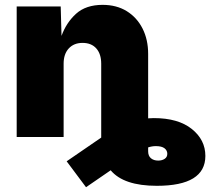

<svg xmlns="http://www.w3.org/2000/svg" viewBox="-20 -573 879 803"><path d="M635.7 204.1Q497.1 204.1 442.9 139.2L339.8 210L258.8 101.6L403.3 2.4V-306.6Q403.3 -347.2 382.8 -370.4Q362.3 -393.6 325.2 -393.6Q289.1 -393.6 267.6 -370.4Q246.1 -347.2 246.1 -306.6V0H49.8V-545.9H233.9L237.3 -422.9Q257.3 -478.5 298.3 -515.6Q339.4 -552.7 409.2 -552.7Q467.3 -552.7 510 -526.4Q552.7 -500 576.2 -453.6Q599.6 -407.2 599.6 -347.7V-78.1Q611.3 -79.1 623 -79.1Q725.1 -79.1 782 -33.7Q838.9 11.7 838.9 79.1Q838.9 204.1 635.7 204.1ZM599.6 43.5V59.6Q599.6 79.1 611.3 88.9Q623 98.6 641.6 98.6Q657.7 98.6 668.7 91.3Q679.7 84 679.7 70.3Q679.7 56.2 668 47.1Q656.2 38.1 631.8 38.1Q615.7 38.1 599.6 43.5Z"/></svg>

Font: Inter Black
Style: Regular
Weight: 900
Designer: Rasmus Andersson
Foundry: rsms
Version: Version 4.000;git-a52131595